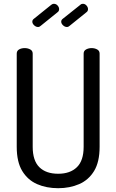

<svg xmlns="http://www.w3.org/2000/svg" viewBox="-20 -984 612 1010"><path d="M286 6Q224 6 175 -15.5Q126 -37 97 -84.5Q68 -132 68 -212V-702Q68 -717 80.5 -724Q93 -731 110 -731Q126 -731 139 -724Q152 -717 152 -702V-212Q152 -139 187 -104.5Q222 -70 286 -70Q349 -70 384.5 -104.5Q420 -139 420 -212V-702Q420 -717 433 -724Q446 -731 462 -731Q478 -731 491 -724Q504 -717 504 -702V-212Q504 -132 475 -84.5Q446 -37 396.5 -15.5Q347 6 286 6ZM332 -842Q321 -842 311.5 -851Q302 -860 302 -870Q302 -879 310 -885L403 -959Q406 -962 409.5 -963Q413 -964 416 -964Q427 -964 435 -955Q443 -946 443 -936Q443 -925 434 -919L346 -848Q340 -842 332 -842ZM180 -842Q169 -842 159.5 -851Q150 -860 150 -870Q150 -879 158 -885L250 -959Q254 -962 257 -963Q260 -964 263 -964Q275 -964 283 -955Q291 -946 291 -936Q291 -925 282 -919L194 -848Q188 -842 180 -842Z"/></svg>

Font: Dosis ExtraLight Medium
Style: Regular
Weight: 500
Version: Version 3.001; ttfautohint (v1.8.2)